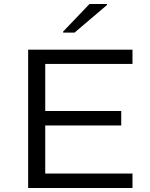

<svg xmlns="http://www.w3.org/2000/svg" viewBox="-20 -935 746 955"><path d="M120 0V-688H639V-617H205V-383H583V-311H205V-72H639V0ZM294 -773V-778L425 -915H512V-910L351 -773Z"/></svg>

Font: Saira Expanded
Style: Regular
Weight: 400
Width: 7
Designer: Hector Gatti with collaboration of the Omnibus-Type team
Foundry: Omnibus-Type
Version: Version 1.100; ttfautohint (v1.8.3)